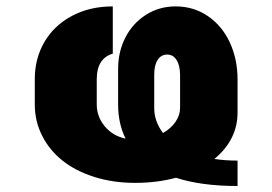

<svg xmlns="http://www.w3.org/2000/svg" viewBox="-20 -573 867 612"><path d="M737.2 -61.1V19.9Q621.8 19.9 540.8 -6.4Q480.8 9.9 410.5 9.9Q340.2 9.9 280.4 -9.1Q220.5 -28.1 179 -61.3Q137.4 -94.5 114.2 -140.6Q90.9 -186.8 90.9 -240.1V-321Q90.9 -386.7 121.6 -439.3Q152.3 -491.8 209.2 -522.2Q266 -552.6 339.5 -552.6V-402Q288.4 -386.7 288.4 -321V-240.1Q288.4 -201.7 313.4 -171Q338.4 -140.3 380.3 -131Q356.5 -179 356.5 -240.1V-353.7Q356.5 -407.7 379.4 -452.9Q402.3 -498.2 444.6 -525.4Q486.9 -552.6 539.8 -552.6Q597.3 -552.6 642.6 -521.7Q687.9 -490.8 712.5 -437.7Q737.2 -384.6 737.2 -319.6V-214.5Q737.2 -127.5 663.4 -66.4Q697.4 -61.1 737.2 -61.1ZM499.6 -149.1Q525.2 -163.7 539.6 -184.8Q554 -206 554 -228.7V-335.2Q553.6 -365.1 542.6 -382.1Q531.6 -399.1 512.8 -399.1Q493.6 -399.1 482.6 -382.1Q471.6 -365.1 471.6 -335.2V-228.7Q471.6 -185.7 499.6 -149.1Z"/></svg>

Font: Karasuma Gothic
Style: Black
Weight: 900
Designer: Rasmus Andersson / Ryoko Nishizuka
Foundry: Genbu
Version: Version 1.00